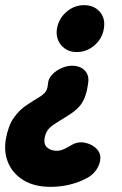

<svg xmlns="http://www.w3.org/2000/svg" viewBox="-50 -539 474 745"><path d="M229.2 -284Q261.2 -284 278.8 -265.6Q296.4 -247.2 292.2 -218.2Q287.8 -184 279 -161.4Q270.2 -138.8 254.6 -122.4Q239 -106 213.6 -90.4Q184.4 -72.2 165.6 -60.4Q146.8 -48.6 137.2 -36.8Q127.6 -25 123.6 -6Q118.4 20.2 132.7 33.1Q147 46 169.8 46Q185.2 46 199.8 38.9Q214.4 31.8 230.4 22.2Q255.6 8.8 282.2 15.3Q308.8 21.8 324.4 37.8Q340.6 54 339.4 76Q338.2 98 324.7 118.5Q311.2 139 287.8 151.8Q223 186 146.2 186Q83.8 186 41.9 160.7Q0 135.4 -18.1 93Q-36.2 50.6 -27 -1Q-17.6 -52.2 3.7 -82.2Q25 -112.2 52.1 -130.3Q79.2 -148.4 104.8 -163.6Q121 -174.2 127.8 -184.3Q134.6 -194.4 136.2 -214.4Q137.2 -233 151.7 -248.8Q166.2 -264.6 187.7 -274.3Q209.2 -284 229.2 -284ZM276 -519Q315 -519 337.4 -493Q359.8 -467 353 -428Q347.2 -390 317.1 -363.5Q287 -337 248 -337Q210 -337 187.6 -363.5Q165.2 -390 171 -428Q177.8 -467 207.9 -493Q238 -519 276 -519Z"/></svg>

Font: Winky Sans
Style: Italic
Weight: 400
Italic angle: -8.97852°
Designer: Simon Atzbach
Foundry: typofactur
Version: Version 1.205